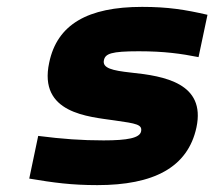

<svg xmlns="http://www.w3.org/2000/svg" viewBox="-20 -529 623 558"><path d="M313 -179C377 -170 394 -167 390 -147C386 -128 351 -121 281 -121C217 -121 162 -125 91 -134L65 -10C136 2 188 9 263 9C426 9 526 -42 551 -159C578 -287 458 -308 361 -318C306 -324 277 -331 282 -354C286 -373 303 -380 383 -380C458 -380 506 -373 557 -363L583 -486C518 -501 468 -509 393 -509C235 -509 146 -458 123 -347C91 -199 238 -190 313 -179Z"/></svg>

Font: LT Wave Text Black Italic
Style: Regular
Weight: 900
Designer: Daniel Lyons
Version: Version 2.5 (Glyphs App)